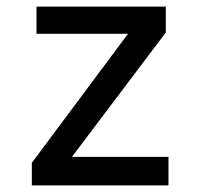

<svg xmlns="http://www.w3.org/2000/svg" viewBox="-20 -559 603 579"><path d="M76 0H488V-86H197L480 -461V-539H90V-457H366L76 -68Z"/></svg>

Font: Noto Sans Mono SemiCondensed Medium
Style: Regular
Weight: 500
Width: 4
Designer: Monotype Design Team
Foundry: Monotype Imaging Inc.
Version: Version 2.014